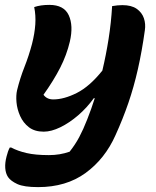

<svg xmlns="http://www.w3.org/2000/svg" viewBox="-20 -566 640 786"><path d="M120 -537Q146 -546 182 -546Q242 -546 261.5 -503.5Q281 -461 266 -396Q253 -341 226.5 -289Q200 -237 158 -178Q172 -159 198 -159Q242 -159 294.5 -185.5Q347 -212 399 -277Q414 -340 424.5 -406.5Q435 -473 439 -541Q462 -545 481 -545Q518 -545 539.5 -530Q561 -515 569 -491.5Q577 -468 573 -442Q561 -356 544.5 -283Q528 -210 505.5 -144.5Q483 -79 453 -13Q410 84 330.5 142Q251 200 136 200Q78 200 51 187.5Q24 175 13 159Q3 144 1.5 122Q0 100 7 74Q12 53 20 38H26Q52 52 88.5 60.5Q125 69 180 69Q203 69 224 65.5Q245 62 265 55Q288 26 304.5 -5Q321 -36 337 -77Q354 -120 368 -164H364Q336 -125 300 -94Q264 -63 227 -45Q190 -27 159 -27Q122 -27 98.5 -45Q75 -63 62.5 -91Q50 -119 47.5 -147.5Q45 -176 50 -197Q62 -246 80 -291.5Q98 -337 111 -386Q122 -429 124.5 -466Q127 -503 120 -537Z"/></svg>

Font: Recursive Mn Csl St
Style: Bold Italic
Weight: 700
Italic angle: -15°
Monospace: yes
Version: Version 1.079;hotconv 1.0.112;makeotfexe 2.5.65598; ttfautoh